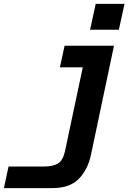

<svg xmlns="http://www.w3.org/2000/svg" viewBox="-47 -789 717 987"><path d="M539 -554 421 5Q405 82 358.5 130Q312 178 222 178H-27L-3 67H178Q224 67 250 52Q276 37 287 -11L402 -554ZM261 -443 285 -554H471L447 -443ZM416 -636 445 -769H593L564 -636Z"/></svg>

Font: Azeret Mono Thin SemiBold
Style: Italic
Weight: 600
Italic angle: -12°
Version: Version 1.002